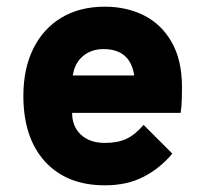

<svg xmlns="http://www.w3.org/2000/svg" viewBox="-20 -543 610 575"><path d="M294 12Q180 12 115 -59Q50 -130 50 -256Q50 -337.5 79.8 -397.5Q109.5 -457.5 164.2 -490.2Q219 -523 294 -523Q359 -523 411.2 -496.8Q463.5 -470.5 494.2 -416.8Q525 -363 525 -281Q525 -267 524.5 -246.2Q524 -225.5 521 -205H196Q196 -164 222.5 -139.5Q249 -115 294 -115Q333 -115 359.2 -127.5Q385.5 -140 410 -169L496 -83Q460 -39.5 410.5 -13.8Q361 12 294 12ZM198 -317H382Q370 -396 290 -396Q253.5 -396 228.5 -375Q203.5 -354 198 -317Z"/></svg>

Font: Overpass Black
Style: Regular
Weight: 900
Designer: Delve Withrington, Dave Bailey, Thomas Jockin
Foundry: Delve Fonts LLC
Version: Version 4.000; ttfautohint (v1.8.3)